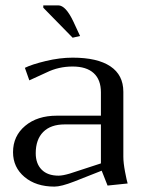

<svg xmlns="http://www.w3.org/2000/svg" viewBox="-20 -691 544 719"><path d="M142.1 -662.1V-670.9H198.2Q226.1 -670.9 254.9 -609.9L279.8 -556.2L252 -549.8ZM252 -475.1Q344.7 -475.1 393.3 -442.6Q441.9 -410.2 441.9 -347.2V-104Q441.9 -81.5 448.2 -48.1Q454.6 -14.6 458 -3.9L382.8 3.9L360.8 -51.8L257.8 -11.2Q209 7.8 184.1 7.8Q114.7 7.8 71.8 -28.3Q28.8 -64.5 28.8 -121.1Q28.8 -181.6 74.2 -219.7Q119.6 -257.8 192.9 -257.8H357.9V-345.2Q357.9 -392.6 330.8 -417.2Q303.7 -441.9 252 -441.9Q199.7 -441.9 154.8 -419.9L89.8 -390.1L73.2 -437Q98.6 -449.7 151.1 -462.4Q203.6 -475.1 252 -475.1ZM357.9 -225.1H222.2Q169.9 -225.1 141.8 -196.8Q113.8 -168.5 113.8 -117.2Q113.8 -78.1 136 -55.7Q158.2 -33.2 199.2 -33.2Q214.8 -33.2 241.2 -41L357.9 -79.1Z"/></svg>

Font: Resagokr
Style: Regular
Weight: 500
Designer: gluk
Foundry: gluk
Version: Version 0.95